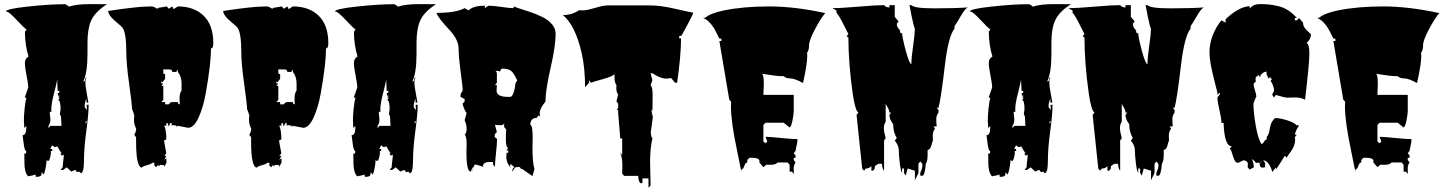

<svg xmlns="http://www.w3.org/2000/svg" viewBox="-20 -766 7019 930"><path d="M403.8 -559.1V-506.8Q403.8 -412.6 383.3 -371.1Q392.6 -371.1 392.6 -382.3V-386.2L401.4 -393.6Q393.6 -385.7 393.6 -366.9Q393.6 -348.1 400.6 -312Q407.7 -275.9 408.2 -269H398.9V-288.1Q390.1 -270.5 390.1 -251.5V-246.6L401.4 -232.9L399.4 -258.3H409.2V-254.4Q409.2 -212.9 397.9 -130.1Q386.7 -47.4 386.7 12Q386.7 71.3 371.6 73.2L364.3 65.4L352.5 67.4L344.7 56.6L323.2 65.9L324.7 64.5L303.2 44.4L285.2 57.6L273.4 56.6L283.7 44.4Q283.7 34.2 286.4 13.7Q289.1 -6.8 289.1 -17.6L280.3 -11.7L271.5 -22.5H279.3Q267.1 -38.6 258.3 -56.6L243.7 -53.7L232.4 -62.5L223.6 -44.4H232.4L233.4 -33.7L226.1 -35.2L226.6 -26.9Q226.6 -16.6 222.4 -1.5Q218.3 13.7 213.1 13.7Q208 13.7 206.1 5.9Q203.1 49.8 192.4 79.6L181.2 68.4V75.2Q181.2 83 175.8 86.9Q168.9 90.8 153.3 90.8L152.3 79.6Q138.2 84.5 115.7 87.9Q98.6 67.9 98.4 25.9Q98.1 -16.1 97.7 -22.5L105.5 -21.5L107.4 -33.7Q98.6 -36.1 94.5 -72Q90.3 -107.9 89.4 -111.3Q107.4 -111.3 107.4 -147.5V-156.2L97.7 -145.5L95.7 -183.1Q95.7 -206.1 99.4 -241.7Q103 -277.3 108.4 -293H99.6L116.7 -341.8Q116.7 -361.3 108.6 -400.4Q100.6 -439.5 100.6 -460.9Q100.6 -482.4 118.2 -492.2Q101.1 -547.4 100.6 -611.8L108.4 -623.5Q99.6 -627.4 61.3 -668.7Q22.9 -710 11.2 -710H8.3Q8.3 -722.7 113.3 -734.1Q218.3 -745.6 293.5 -745.6Q300.8 -745.6 314 -733.9Q350.6 -746.1 416 -746.1L498.5 -745.6Q438.5 -708 419.9 -662.6Q403.8 -624 403.8 -559.1ZM228.5 -235.8 229.5 -224.6H220.7L224.1 -187Q224.1 -168.9 214.8 -156.2L215.3 -145.5L224.1 -156.2H277.8L275.4 -202.1L270 -213.4L273.4 -235.8Q273.4 -281.2 261.7 -281.2L270 -293H261.7L269 -302.7H260.7L259.8 -314.9Q268.1 -314.9 268.1 -325.7H259.3L256.8 -380.4Q254.4 -362.3 241.5 -313.2Q228.5 -264.2 228.5 -235.8ZM400.4 -177.2 396 -179.2Q395 -179.2 395 -173.3V-165.5Q395 -166.5 402.3 -178.2Q401.4 -177.2 400.4 -177.2ZM374.5 75.7 369.6 73.2ZM322.3 67.4Q322.3 65.9 323.2 65.9Z M775.4 -79.1 785.6 -22.5 775.4 -11.7H785.6L775.4 8.8L785.6 0L786.6 21L775.4 43.5V34.2L757.8 32.2L747.1 39.6V30.8L735.8 44.4L727.1 34.2L728 22.5H717.3Q714.4 28.3 693.8 33.4Q673.3 38.6 668 44.4V45.9Q639.2 45.9 639.2 -79.1V-101.1L630.4 -112.8Q639.6 -128.9 639.6 -142.6Q628.9 -163.1 628.9 -187L630.4 -208Q630.4 -210 620.6 -236.8V-225.6Q618.7 -268.1 605.2 -362.8Q591.8 -457.5 591.8 -511.7Q591.8 -610.4 571.8 -633.8Q566.4 -640.1 547.9 -655.3Q503.9 -690.9 503.9 -712.9Q508.8 -713.4 525.9 -716.1Q543 -718.8 548.6 -719.5Q554.2 -720.2 569.8 -722.4Q585.4 -724.6 592.3 -725.3Q599.1 -726.1 613.3 -727.8Q627.4 -729.5 635.5 -730.2Q643.6 -731 656 -732.2Q668.5 -733.4 677.5 -733.6Q686.5 -733.9 697.5 -734.4Q708.5 -734.9 716.1 -734.9Q723.6 -734.9 731.7 -729.2Q739.7 -723.6 745.1 -723.6L744.1 -727.5L788.1 -734.9L797.4 -723.6L814.5 -734.9L821.3 -721.7L841.3 -734.9Q920.4 -734.9 966.8 -689.5Q1013.2 -644 1013.2 -556.6Q1013.2 -531.7 1002 -531.7Q1002 -457 976.6 -314.5Q964.4 -245.6 941.7 -196.3Q918.9 -147 891.6 -147L838.4 -157.2V-148.4Q835.9 -159.7 819.8 -159.7H812V-160.6Q812 -171.4 808.8 -171.4Q805.7 -171.4 802.2 -163.8Q798.8 -156.2 797.1 -156.2Q795.4 -156.2 794.4 -157.2V-168.9H785.6V-157.2H775.4Q785.6 -136.7 785.6 -90.3L775.4 -86.9ZM850.6 -260.7 849.6 -289.1Q849.6 -314.5 859.4 -327.6V-361.3Q859.4 -396 841.3 -417.5V-429.7L833.5 -417.5H814.5Q814.5 -429.7 800.3 -429.7H771V-417.5Q771 -410.2 772.5 -408.7Q773.9 -407.2 779.8 -407.2V-383.8Q770.5 -374.5 768.6 -367.2L761.7 -373V-361.3H771L761.7 -350.1H771V-282.2L761.7 -271.5H779.8V-260.7H797.4Q798.3 -261.7 800.3 -263.9Q802.2 -266.1 802.7 -266.6Q803.2 -267.1 804.9 -268.6Q806.6 -270 807.6 -270.5Q812.5 -271.5 814.5 -271.5H841.3Q841.3 -260.7 850.6 -260.7ZM805.7 -157.2 812 -159.7V-157.2ZM785.6 -157.2Q786.6 -156.2 786.6 -154.8Q786.6 -153.3 785.6 -152.3ZM784.7 -149.4 785.6 -152.3V-147Q784.7 -147 784.7 -149.4Z M1332.5 -79.1 1342.8 -22.5 1332.5 -11.7H1342.8L1332.5 8.8L1342.8 0L1343.8 21L1332.5 43.5V34.2L1314.9 32.2L1304.2 39.6V30.8L1293 44.4L1284.2 34.2L1285.2 22.5H1274.4Q1271.5 28.3 1251 33.4Q1230.5 38.6 1225.1 44.4V45.9Q1196.3 45.9 1196.3 -79.1V-101.1L1187.5 -112.8Q1196.8 -128.9 1196.8 -142.6Q1186 -163.1 1186 -187L1187.5 -208Q1187.5 -210 1177.7 -236.8V-225.6Q1175.8 -268.1 1162.4 -362.8Q1148.9 -457.5 1148.9 -511.7Q1148.9 -610.4 1128.9 -633.8Q1123.5 -640.1 1105 -655.3Q1061 -690.9 1061 -712.9Q1065.9 -713.4 1083 -716.1Q1100.1 -718.8 1105.7 -719.5Q1111.3 -720.2 1127 -722.4Q1142.6 -724.6 1149.4 -725.3Q1156.2 -726.1 1170.4 -727.8Q1184.6 -729.5 1192.6 -730.2Q1200.7 -731 1213.1 -732.2Q1225.6 -733.4 1234.6 -733.6Q1243.7 -733.9 1254.6 -734.4Q1265.6 -734.9 1273.2 -734.9Q1280.8 -734.9 1288.8 -729.2Q1296.9 -723.6 1302.2 -723.6L1301.3 -727.5L1345.2 -734.9L1354.5 -723.6L1371.6 -734.9L1378.4 -721.7L1398.4 -734.9Q1477.5 -734.9 1523.9 -689.5Q1570.3 -644 1570.3 -556.6Q1570.3 -531.7 1559.1 -531.7Q1559.1 -457 1533.7 -314.5Q1521.5 -245.6 1498.8 -196.3Q1476.1 -147 1448.7 -147L1395.5 -157.2V-148.4Q1393.1 -159.7 1377 -159.7H1369.1V-160.6Q1369.1 -171.4 1366 -171.4Q1362.8 -171.4 1359.4 -163.8Q1356 -156.2 1354.2 -156.2Q1352.5 -156.2 1351.6 -157.2V-168.9H1342.8V-157.2H1332.5Q1342.8 -136.7 1342.8 -90.3L1332.5 -86.9ZM1407.7 -260.7 1406.7 -289.1Q1406.7 -314.5 1416.5 -327.6V-361.3Q1416.5 -396 1398.4 -417.5V-429.7L1390.6 -417.5H1371.6Q1371.6 -429.7 1357.4 -429.7H1328.1V-417.5Q1328.1 -410.2 1329.6 -408.7Q1331.1 -407.2 1336.9 -407.2V-383.8Q1327.6 -374.5 1325.7 -367.2L1318.8 -373V-361.3H1328.1L1318.8 -350.1H1328.1V-282.2L1318.8 -271.5H1336.9V-260.7H1354.5Q1355.5 -261.7 1357.4 -263.9Q1359.4 -266.1 1359.9 -266.6Q1360.4 -267.1 1362.1 -268.6Q1363.8 -270 1364.7 -270.5Q1369.6 -271.5 1371.6 -271.5H1398.4Q1398.4 -260.7 1407.7 -260.7ZM1362.8 -157.2 1369.1 -159.7V-157.2ZM1342.8 -157.2Q1343.8 -156.2 1343.8 -154.8Q1343.8 -153.3 1342.8 -152.3ZM1341.8 -149.4 1342.8 -152.3V-147Q1341.8 -147 1341.8 -149.4Z M1997.6 -559.1V-506.8Q1997.6 -412.6 1977.1 -371.1Q1986.3 -371.1 1986.3 -382.3V-386.2L1995.1 -393.6Q1987.3 -385.7 1987.3 -366.9Q1987.3 -348.1 1994.4 -312Q2001.5 -275.9 2002 -269H1992.7V-288.1Q1983.9 -270.5 1983.9 -251.5V-246.6L1995.1 -232.9L1993.2 -258.3H2002.9V-254.4Q2002.9 -212.9 1991.7 -130.1Q1980.5 -47.4 1980.5 12Q1980.5 71.3 1965.3 73.2L1958 65.4L1946.3 67.4L1938.5 56.6L1917 65.9L1918.5 64.5L1897 44.4L1878.9 57.6L1867.2 56.6L1877.4 44.4Q1877.4 34.2 1880.1 13.7Q1882.8 -6.8 1882.8 -17.6L1874 -11.7L1865.2 -22.5H1873Q1860.8 -38.6 1852.1 -56.6L1837.4 -53.7L1826.2 -62.5L1817.4 -44.4H1826.2L1827.1 -33.7L1819.8 -35.2L1820.3 -26.9Q1820.3 -16.6 1816.2 -1.5Q1812 13.7 1806.9 13.7Q1801.8 13.7 1799.8 5.9Q1796.9 49.8 1786.1 79.6L1774.9 68.4V75.2Q1774.9 83 1769.5 86.9Q1762.7 90.8 1747.1 90.8L1746.1 79.6Q1731.9 84.5 1709.5 87.9Q1692.4 67.9 1692.1 25.9Q1691.9 -16.1 1691.4 -22.5L1699.2 -21.5L1701.2 -33.7Q1692.4 -36.1 1688.2 -72Q1684.1 -107.9 1683.1 -111.3Q1701.2 -111.3 1701.2 -147.5V-156.2L1691.4 -145.5L1689.5 -183.1Q1689.5 -206.1 1693.1 -241.7Q1696.8 -277.3 1702.1 -293H1693.4L1710.4 -341.8Q1710.4 -361.3 1702.4 -400.4Q1694.3 -439.5 1694.3 -460.9Q1694.3 -482.4 1711.9 -492.2Q1694.8 -547.4 1694.3 -611.8L1702.1 -623.5Q1693.4 -627.4 1655 -668.7Q1616.7 -710 1605 -710H1602.1Q1602.1 -722.7 1707 -734.1Q1812 -745.6 1887.2 -745.6Q1894.5 -745.6 1907.7 -733.9Q1944.3 -746.1 2009.8 -746.1L2092.3 -745.6Q2032.2 -708 2013.7 -662.6Q1997.6 -624 1997.6 -559.1ZM1822.3 -235.8 1823.2 -224.6H1814.5L1817.9 -187Q1817.9 -168.9 1808.6 -156.2L1809.1 -145.5L1817.9 -156.2H1871.6L1869.1 -202.1L1863.8 -213.4L1867.2 -235.8Q1867.2 -281.2 1855.5 -281.2L1863.8 -293H1855.5L1862.8 -302.7H1854.5L1853.5 -314.9Q1861.8 -314.9 1861.8 -325.7H1853L1850.6 -380.4Q1848.1 -362.3 1835.2 -313.2Q1822.3 -264.2 1822.3 -235.8ZM1994.1 -177.2 1989.7 -179.2Q1988.8 -179.2 1988.8 -173.3V-165.5Q1988.8 -166.5 1996.1 -178.2Q1995.1 -177.2 1994.1 -177.2ZM1968.3 75.7 1963.4 73.2ZM1916 67.4Q1916 65.9 1917 65.9Z M2434.1 -16.6 2433.1 -22.5Q2433.1 -24.9 2434.1 -25.9H2441.9V-37.6H2432.1L2441.9 -48.8Q2430.2 -52.2 2430.2 -89.1Q2430.2 -126 2432.1 -138.7L2421.9 -150.9V-168.9Q2419.4 -159.7 2405 -159.7Q2390.6 -159.7 2377.4 -161.1L2386.7 -127L2377.4 -116.2L2375.5 -103L2386.7 -93.8H2387.7Q2387.7 -71.3 2382.6 -25.6Q2377.4 20 2377.4 42.5L2368.2 30.8V18.6H2351.1Q2319.8 18.6 2318.8 41Q2313 40 2299.8 35.4Q2286.6 30.8 2279.3 30.8L2270 50.3V42.5L2260.3 65.4Q2239.3 65.4 2239.3 -27.8L2240.2 -70.3Q2240.2 -104 2230.5 -116.2H2233.9Q2240.2 -125 2240.2 -143.3Q2240.2 -161.6 2230.5 -184.1L2240.2 -218.3Q2229 -232.9 2220.2 -263.2L2230.5 -274.4V-286.1L2210.4 -296.9Q2210.4 -314 2215.8 -318.4Q2221.2 -322.8 2221.2 -332.5Q2221.2 -342.3 2211.4 -416.5Q2201.7 -490.7 2201.7 -523.2Q2201.7 -555.7 2187.5 -580.1Q2173.3 -604.5 2155.3 -623Q2104 -676.8 2093.8 -703.6Q2189 -703.6 2230.5 -726.6L2250 -715.8Q2271.5 -738.3 2328.6 -738.3V-726.6Q2344.2 -738.3 2348.1 -738.3Q2370.1 -738.3 2409.2 -732.4Q2448.2 -726.6 2466.3 -726.6L2470.2 -734.9Q2475.6 -731 2499.8 -723.6Q2523.9 -716.3 2551.5 -706.8Q2579.1 -697.3 2606.9 -683.8Q2634.8 -670.4 2653.1 -649.2Q2671.4 -627.9 2671.4 -602.5Q2671.4 -543.5 2646.7 -435.8Q2622.1 -328.1 2622.1 -274.4Q2589.4 -233.9 2595.2 -210.4Q2595.2 -205.6 2597.7 -202.1L2588.4 -207L2579.1 -194.8Q2548.8 -194.8 2548.8 -161.1Q2560.1 -161.1 2560.1 -98.1L2559.1 -51.8Q2559.1 20 2568.8 53.2L2559.1 86.9L2510.3 53.2Q2503.4 53.2 2501 47.9Q2498.5 42.5 2490.7 42.5Q2482.9 42.5 2478.5 44.2Q2474.1 45.9 2472.7 48.1Q2471.2 50.3 2467.8 55.7Q2464.4 61 2460.9 65.4Q2460.9 48.8 2471.7 44.4Q2471.7 43 2454.6 29.3L2451.2 30.8V47.4Q2450.7 41.5 2445.8 35.6Q2432.1 19 2432.1 -14.2Q2434.1 -14.2 2434.1 -16.6ZM2386.7 -353.5 2385.3 -327.6Q2385.3 -296.9 2438 -296.9H2451.2Q2461.4 -296.9 2468.5 -319.6Q2475.6 -342.3 2475.6 -353.8Q2475.6 -365.2 2485.4 -376Q2469.7 -410.6 2456.3 -422.1Q2442.9 -433.6 2414.1 -433.6Q2408.2 -433.6 2405 -426.3Q2401.9 -418.9 2400.9 -418.9L2396 -422.4H2378.9Q2381.8 -421.9 2384.3 -417.7Q2386.7 -413.6 2386.7 -409.7V-365.2L2377.4 -353.5ZM2270 65.4Q2269 62 2269 56.9Q2269 51.8 2270 50.3ZM2318.8 41 2325.7 42.5H2318.8Z M3128.9 17.6 3131.3 131.8 3121.1 143.6V98.1H3091.8V121.1H3081.5Q3071.8 111.3 3071.8 85.9H3003.4L2993.7 75.2L2994.6 33.2Q2994.6 -1 2984.4 -26.9L2993.7 -15.1V-95.2H2984.4L2974.1 -220.7V-230.5L2967.3 -238.3L2974.1 -240.7V-264.2L2965.8 -275.4L2974.1 -308.6Q2965.3 -321.3 2965.3 -336.9Q2965.3 -352.5 2965.8 -354.5Q2956.5 -366.2 2956.5 -391.1V-407.7Q2951.7 -397 2900.4 -382.8Q2849.1 -368.7 2842.3 -365.2L2833.5 -377.4V-365.2L2814 -343.8Q2814 -436.5 2797.4 -509.3Q2766.6 -643.6 2706.5 -692.9Q2750.5 -692.9 2785.2 -716.8Q2790.5 -715.8 2806.4 -715.8Q2822.3 -715.8 2862.5 -727.8Q2902.8 -739.7 2921.9 -739.7H3131.3Q3179.2 -739.7 3247.3 -724.1Q3315.4 -708.5 3337.9 -704.6Q3337.9 -698.7 3310.3 -646.7Q3282.7 -594.7 3278.8 -591.8H3270V-580.1H3278.8Q3278.8 -498.5 3259.8 -365.2H3250L3230.5 -388.2Q3217.3 -385.3 3207 -385.3Q3179.2 -385.3 3140.1 -411.1H3131.3L3140.1 -377.4L3131.3 -354.5Q3141.1 -342.8 3141.1 -307.1Q3141.1 -271.5 3140.6 -252.4Q3140.1 -233.4 3140.1 -230.5Q3139.6 -230.5 3137.7 -232.9Q3135.7 -232.9 3135.7 -229.5L3142.1 -198.2L3132.3 -125.5Q3132.3 -107.4 3140.1 -95.2Q3128.9 -49.8 3128.9 17.6Z M3713.9 32.2 3692.4 31.7 3677.7 43.5 3658.2 21V8.8Q3648.4 -1.5 3629.4 -1.5H3609.9L3599.6 8.8V21Q3590.8 21 3585 38.1Q3579.1 55.2 3570.8 55.2V65.4Q3565.9 39.1 3551.3 -31.2Q3520.5 -174.8 3520.5 -250.5Q3520.5 -265.6 3521.5 -272.9L3512.2 -284.2L3464.4 -567.4H3474.1V-579.1H3464.4Q3462.9 -581.5 3458.3 -591.1Q3453.6 -600.6 3452.1 -603.5Q3450.7 -606.4 3446.3 -615Q3441.9 -623.5 3439.7 -627Q3437.5 -630.4 3432.9 -637.5Q3428.2 -644.5 3425 -647.9Q3421.9 -651.4 3417 -657Q3412.1 -662.6 3407.7 -666Q3393.1 -676.3 3385.3 -680.2H3396Q3422.4 -702.6 3487.8 -715.8Q3582.5 -734.9 3705.8 -734.9Q3829.1 -734.9 3977.5 -702.6Q3958 -681.2 3928.5 -626.2Q3898.9 -571.3 3898.9 -546.4Q3898.9 -521.5 3889.2 -510.7L3890.1 -494.6Q3890.1 -455.6 3869.6 -363.8Q3829.1 -386.2 3807.6 -386.2Q3786.1 -386.2 3776.4 -397Q3750.5 -397 3732.2 -399.7Q3713.9 -402.3 3697 -404.8Q3680.2 -407.2 3670.9 -408.7Q3679.7 -403.8 3679.7 -359.4L3677.7 -306.6H3824.7V-227.5Q3824.7 -212.9 3818.4 -181.9Q3812 -150.9 3804.7 -148.4L3776.4 -171.4H3688L3677.7 -160.6V-80.1L3688 -72.3L3696.8 -80.1L3688 -103.5Q3710.9 -103 3762.5 -97.7Q3814 -92.3 3842.3 -92.3V-80.1L3833.5 -35.6L3824.7 -23.4L3833.5 -12.7V-1.5H3824.7V8.8L3833.5 21Q3824.7 33.2 3824.7 46.9V77.1L3815.9 65.4H3804.7V32.2L3794.9 21H3746.6Q3736.8 32.2 3713.9 32.2Z M4306.2 -164.6Q4288.1 -188 4288.1 -209.5L4296.9 -220.7H4288.1Q4288.1 -231.4 4279.8 -245.4Q4271.5 -259.3 4270 -262.7V-176.3Q4261.2 -163.6 4261.2 -146.2Q4261.2 -128.9 4270 -97.2L4262.2 -85V61Q4252.4 49.8 4252.4 27.3H4235.4Q4233.9 27.3 4225.8 32.7Q4217.8 38.1 4217.3 38.6V50.3L4209 61H4200.7V38.6Q4190.4 50.3 4173.8 50.3L4165 61L4156.2 50.3L4128.9 -209.5L4138.2 -220.7Q4122.6 -228.5 4110.4 -312Q4089.4 -460.4 4089.4 -584.5L4080.6 -590.3L4089.4 -601.1Q4086.4 -606 4073.7 -631.8Q4042 -696.3 4031.7 -703.6V-714.8L4011.7 -726.6Q4055.2 -726.6 4139.2 -733.9Q4223.1 -741.2 4262.2 -741.2Q4270.5 -730 4288.1 -730V-741.2H4314V-684.6L4332.5 -662.1L4323.7 -651.4Q4323.7 -635.3 4334.5 -624.5Q4340.8 -618.2 4340.1 -616.7Q4339.4 -615.2 4339.4 -612.5Q4339.4 -609.9 4341.8 -607.2Q4344.2 -604.5 4346.7 -604.5L4349.6 -606Q4349.6 -586.4 4367.2 -521Q4384.8 -455.6 4394.5 -455.6V-456.1Q4394.5 -486.3 4402.8 -542.5Q4411.1 -598.6 4411.1 -628.9Q4405.8 -637.2 4395.5 -688.7Q4385.3 -740.2 4385.3 -741.2H4394.5Q4407.7 -725.6 4505.4 -725.6Q4603 -725.6 4668.9 -730Q4656.2 -727.5 4632.6 -686.5Q4608.9 -645.5 4603.5 -639.6V-627.9Q4573.2 -590.3 4556.6 -448.2Q4537.6 -286.1 4525.9 -244.1H4517.1L4525.9 -232.9V-220.7Q4515.1 -206.5 4515.1 -189Q4515.1 -171.4 4517.1 -153.8H4502.4L4508.8 -142.6Q4498 -128.9 4498 -109.1Q4498 -89.4 4499 -85Q4495.6 -80.1 4493.2 -67.9Q4486.8 -40 4473.1 -40V-16.1Q4473.1 15.6 4464.4 27.3Q4459.5 85.4 4447.3 85.4L4437.5 84.5V71.8Q4437.5 70.3 4442.6 58.6Q4447.8 46.9 4447.8 38.1Q4447.8 29.3 4447.3 27.3L4437.5 16.1L4428.7 27.3V71.8L4411.6 106.9V61L4376.5 50.3L4367.2 84.5L4358.9 71.8V50.3H4349.6V71.8Q4342.8 62.5 4338.1 23.2Q4333.5 -16.1 4333.5 -38.6Q4333.5 -61 4314 -85L4323.7 -97.2Q4306.2 -126 4306.2 -164.6Z M5072.8 -559.1V-506.8Q5072.8 -412.6 5052.2 -371.1Q5061.5 -371.1 5061.5 -382.3V-386.2L5070.3 -393.6Q5062.5 -385.7 5062.5 -366.9Q5062.5 -348.1 5069.6 -312Q5076.7 -275.9 5077.1 -269H5067.9V-288.1Q5059.1 -270.5 5059.1 -251.5V-246.6L5070.3 -232.9L5068.4 -258.3H5078.1V-254.4Q5078.1 -212.9 5066.9 -130.1Q5055.7 -47.4 5055.7 12Q5055.7 71.3 5040.5 73.2L5033.2 65.4L5021.5 67.4L5013.7 56.6L4992.2 65.9L4993.7 64.5L4972.2 44.4L4954.1 57.6L4942.4 56.6L4952.6 44.4Q4952.6 34.2 4955.3 13.7Q4958 -6.8 4958 -17.6L4949.2 -11.7L4940.4 -22.5H4948.2Q4936 -38.6 4927.2 -56.6L4912.6 -53.7L4901.4 -62.5L4892.6 -44.4H4901.4L4902.3 -33.7L4895 -35.2L4895.5 -26.9Q4895.5 -16.6 4891.4 -1.5Q4887.2 13.7 4882.1 13.7Q4877 13.7 4875 5.9Q4872.1 49.8 4861.3 79.6L4850.1 68.4V75.2Q4850.1 83 4844.7 86.9Q4837.9 90.8 4822.3 90.8L4821.3 79.6Q4807.1 84.5 4784.7 87.9Q4767.6 67.9 4767.3 25.9Q4767.1 -16.1 4766.6 -22.5L4774.4 -21.5L4776.4 -33.7Q4767.6 -36.1 4763.4 -72Q4759.3 -107.9 4758.3 -111.3Q4776.4 -111.3 4776.4 -147.5V-156.2L4766.6 -145.5L4764.6 -183.1Q4764.6 -206.1 4768.3 -241.7Q4772 -277.3 4777.3 -293H4768.6L4785.6 -341.8Q4785.6 -361.3 4777.6 -400.4Q4769.5 -439.5 4769.5 -460.9Q4769.5 -482.4 4787.1 -492.2Q4770 -547.4 4769.5 -611.8L4777.3 -623.5Q4768.6 -627.4 4730.2 -668.7Q4691.9 -710 4680.2 -710H4677.2Q4677.2 -722.7 4782.2 -734.1Q4887.2 -745.6 4962.4 -745.6Q4969.7 -745.6 4982.9 -733.9Q5019.5 -746.1 5085 -746.1L5167.5 -745.6Q5107.4 -708 5088.9 -662.6Q5072.8 -624 5072.8 -559.1ZM4897.5 -235.8 4898.4 -224.6H4889.6L4893.1 -187Q4893.1 -168.9 4883.8 -156.2L4884.3 -145.5L4893.1 -156.2H4946.8L4944.3 -202.1L4939 -213.4L4942.4 -235.8Q4942.4 -281.2 4930.7 -281.2L4939 -293H4930.7L4938 -302.7H4929.7L4928.7 -314.9Q4937 -314.9 4937 -325.7H4928.2L4925.8 -380.4Q4923.3 -362.3 4910.4 -313.2Q4897.5 -264.2 4897.5 -235.8ZM5069.3 -177.2 5064.9 -179.2Q5064 -179.2 5064 -173.3V-165.5Q5064 -166.5 5071.3 -178.2Q5070.3 -177.2 5069.3 -177.2ZM5043.5 75.7 5038.6 73.2ZM4991.2 67.4Q4991.2 65.9 4992.2 65.9Z M5449.7 -164.6Q5431.6 -188 5431.6 -209.5L5440.4 -220.7H5431.6Q5431.6 -231.4 5423.3 -245.4Q5415 -259.3 5413.6 -262.7V-176.3Q5404.8 -163.6 5404.8 -146.2Q5404.8 -128.9 5413.6 -97.2L5405.8 -85V61Q5396 49.8 5396 27.3H5378.9Q5377.4 27.3 5369.4 32.7Q5361.3 38.1 5360.8 38.6V50.3L5352.5 61H5344.2V38.6Q5334 50.3 5317.4 50.3L5308.6 61L5299.8 50.3L5272.5 -209.5L5281.7 -220.7Q5266.1 -228.5 5253.9 -312Q5232.9 -460.4 5232.9 -584.5L5224.1 -590.3L5232.9 -601.1Q5230 -606 5217.3 -631.8Q5185.5 -696.3 5175.3 -703.6V-714.8L5155.3 -726.6Q5198.7 -726.6 5282.7 -733.9Q5366.7 -741.2 5405.8 -741.2Q5414.1 -730 5431.6 -730V-741.2H5457.5V-684.6L5476.1 -662.1L5467.3 -651.4Q5467.3 -635.3 5478 -624.5Q5484.4 -618.2 5483.6 -616.7Q5482.9 -615.2 5482.9 -612.5Q5482.9 -609.9 5485.4 -607.2Q5487.8 -604.5 5490.2 -604.5L5493.2 -606Q5493.2 -586.4 5510.7 -521Q5528.3 -455.6 5538.1 -455.6V-456.1Q5538.1 -486.3 5546.4 -542.5Q5554.7 -598.6 5554.7 -628.9Q5549.3 -637.2 5539.1 -688.7Q5528.8 -740.2 5528.8 -741.2H5538.1Q5551.3 -725.6 5648.9 -725.6Q5746.6 -725.6 5812.5 -730Q5799.8 -727.5 5776.1 -686.5Q5752.4 -645.5 5747.1 -639.6V-627.9Q5716.8 -590.3 5700.2 -448.2Q5681.2 -286.1 5669.4 -244.1H5660.6L5669.4 -232.9V-220.7Q5658.7 -206.5 5658.7 -189Q5658.7 -171.4 5660.6 -153.8H5646L5652.3 -142.6Q5641.6 -128.9 5641.6 -109.1Q5641.6 -89.4 5642.6 -85Q5639.2 -80.1 5636.7 -67.9Q5630.4 -40 5616.7 -40V-16.1Q5616.7 15.6 5607.9 27.3Q5603 85.4 5590.8 85.4L5581.1 84.5V71.8Q5581.1 70.3 5586.2 58.6Q5591.3 46.9 5591.3 38.1Q5591.3 29.3 5590.8 27.3L5581.1 16.1L5572.3 27.3V71.8L5555.2 106.9V61L5520 50.3L5510.7 84.5L5502.4 71.8V50.3H5493.2V71.8Q5486.3 62.5 5481.7 23.2Q5477.1 -16.1 5477.1 -38.6Q5477.1 -61 5457.5 -85L5467.3 -97.2Q5449.7 -126 5449.7 -164.6Z M6214.8 -293Q6203.6 -293 6159.7 -306.2L6151.4 -293.9L6142.6 -306.2Q6142.6 -312 6147 -317.6Q6151.4 -323.2 6151.4 -330.1Q6151.4 -336.9 6145.5 -353.3Q6139.6 -369.6 6133.8 -373L6142.6 -385.3L6135.7 -383.8L6133.8 -393.6L6125 -385.3Q6114.7 -402.8 6114.7 -409.9Q6114.7 -417 6115.7 -418.9Q6104.5 -418.9 6094.5 -410.9Q6084.5 -402.8 6082.5 -390.1L6081.1 -397L6072.3 -404.8V-397Q6061.5 -397 6061.5 -382.3Q6061.5 -379.9 6063 -371.1L6053.2 -362.3L6052.2 -357.9Q6052.2 -347.7 6058.8 -328.1Q6065.4 -308.6 6065.4 -297.9Q6063.5 -295.9 6057.4 -280.8Q6051.3 -265.6 6051.3 -264.2Q6051.3 -222.7 6062.5 -157.7Q6073.7 -92.8 6090.3 -68.8Q6096.2 -68.8 6102.5 -79.6Q6108.9 -90.3 6115.7 -90.3V-102.1Q6126 -115.7 6128.4 -131.6Q6130.9 -147.5 6135.5 -163.1Q6140.1 -178.7 6156.2 -194.3Q6178.2 -194.3 6213.1 -183.8Q6248 -173.3 6261.7 -158.2V-159.7L6272.5 -158.2Q6254.9 -132.8 6252 -113.8H6261.7L6252 -102.1L6253.4 -89.4Q6253.4 -57.1 6225.1 -22Q6214.8 -9.3 6213.4 -1.5L6204.1 -11.7Q6196.8 -2 6182.9 21Q6168.9 43.9 6159.7 55.2V44.4L6142.6 67.4Q6138.2 46.9 6126 28.8Q6113.8 10.7 6098.1 10.7L6107.9 22.5V44.4L6094.7 45.9Q6081.1 46.9 6081.1 22.5H6063Q6054.2 9.8 6044.4 4.9Q6045.9 10.3 6048.8 17.6Q6053.2 30.3 6053.2 44.4L6033.2 55.2L6023.4 44.4L6024.4 27.3Q6024.4 20.5 6017.8 15.6Q6011.2 10.7 6005.4 10.7Q5999.5 10.7 5989.7 16.6Q5980 22.5 5975.1 22.5Q5964.8 22.5 5958 5.6Q5951.2 -11.2 5946.3 -28.1Q5941.4 -44.9 5936 -44.9L5946.3 -57.6Q5910.6 -57.6 5906.7 -170.4H5896.5Q5896.5 -191.9 5886.7 -232.4Q5877 -272.9 5877 -293.9L5889.6 -311L5887.2 -316.9L5877 -306.6V-316.9Q5873.5 -333.5 5861.3 -378.9Q5838.4 -466.8 5838.4 -511.7Q5838.4 -556.6 5855.2 -597.9Q5872.1 -639.2 5896.5 -667.5L5916.5 -656.2V-672.4Q5939.9 -696.8 5972.7 -716.1Q6005.4 -735.4 6033.2 -735.8V-724.6Q6040 -733.4 6051.5 -739.7Q6063 -746.1 6083.7 -746.1Q6104.5 -746.1 6124.8 -744.4Q6145 -742.7 6171.4 -736.3Q6221.2 -725.1 6261.7 -678.7H6252V-667.5H6261.7L6272.5 -678.7L6291.5 -656.2Q6291.5 -636.2 6309.6 -619.6Q6327.6 -603 6330.1 -600.1Q6330.1 -577.1 6308.6 -557.6Q6322.3 -553.2 6322.3 -506.3Q6322.3 -459.5 6301.3 -283.2Q6282.7 -293.9 6252.9 -293.9ZM6090.3 13.7Q6089.4 19 6082.5 22.5Q6090.3 22.5 6090.3 13.7ZM5978.5 9.8Q5977.5 8.8 5976.6 8.8Q5975.6 8.8 5975.6 10.7Q5975.6 9.8 5978.5 9.8Z M6688 32.2 6666.5 31.7 6651.9 43.5 6632.3 21V8.8Q6622.6 -1.5 6603.5 -1.5H6584L6573.7 8.8V21Q6564.9 21 6559.1 38.1Q6553.2 55.2 6544.9 55.2V65.4Q6540 39.1 6525.4 -31.2Q6494.6 -174.8 6494.6 -250.5Q6494.6 -265.6 6495.6 -272.9L6486.3 -284.2L6438.5 -567.4H6448.2V-579.1H6438.5Q6437 -581.5 6432.4 -591.1Q6427.7 -600.6 6426.3 -603.5Q6424.8 -606.4 6420.4 -615Q6416 -623.5 6413.8 -627Q6411.6 -630.4 6407 -637.5Q6402.3 -644.5 6399.2 -647.9Q6396 -651.4 6391.1 -657Q6386.2 -662.6 6381.8 -666Q6367.2 -676.3 6359.4 -680.2H6370.1Q6396.5 -702.6 6461.9 -715.8Q6556.6 -734.9 6679.9 -734.9Q6803.2 -734.9 6951.7 -702.6Q6932.1 -681.2 6902.6 -626.2Q6873 -571.3 6873 -546.4Q6873 -521.5 6863.3 -510.7L6864.3 -494.6Q6864.3 -455.6 6843.8 -363.8Q6803.2 -386.2 6781.7 -386.2Q6760.3 -386.2 6750.5 -397Q6724.6 -397 6706.3 -399.7Q6688 -402.3 6671.1 -404.8Q6654.3 -407.2 6645 -408.7Q6653.8 -403.8 6653.8 -359.4L6651.9 -306.6H6798.8V-227.5Q6798.8 -212.9 6792.5 -181.9Q6786.1 -150.9 6778.8 -148.4L6750.5 -171.4H6662.1L6651.9 -160.6V-80.1L6662.1 -72.3L6670.9 -80.1L6662.1 -103.5Q6685.1 -103 6736.6 -97.7Q6788.1 -92.3 6816.4 -92.3V-80.1L6807.6 -35.6L6798.8 -23.4L6807.6 -12.7V-1.5H6798.8V8.8L6807.6 21Q6798.8 33.2 6798.8 46.9V77.1L6790 65.4H6778.8V32.2L6769 21H6720.7Q6710.9 32.2 6688 32.2Z"/></svg>

Font: Butcherman
Style: Regular
Weight: 400
Version: Version 001.003